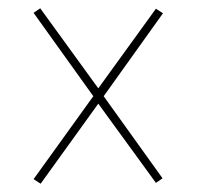

<svg xmlns="http://www.w3.org/2000/svg" viewBox="-20 -520 474 463"><path d="M78 -77 61 -88 205 -288 61 -489 77 -500 217 -307 356 -499 373 -488 230 -288 372 -90 356 -79 217 -270Z"/></svg>

Font: Georama Thin
Style: Regular
Weight: 100
Designer: Jean-Baptiste Levee
Foundry: Production Type
Version: Version 1.000